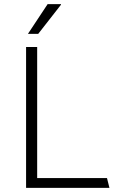

<svg xmlns="http://www.w3.org/2000/svg" viewBox="-20 -915 575 935"><path d="M161 -686V-48H501L513 0H107V-686ZM277 -895V-892L166 -750H116L212 -895Z"/></svg>

Font: Chivo Thin
Style: Regular
Weight: 100
Designer: Hector Gatti
Foundry: Omnibus-Type
Version: Version 1.007